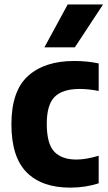

<svg xmlns="http://www.w3.org/2000/svg" viewBox="-20 -828 481 858"><path d="M293.5 10.5Q167 10.5 99 -58Q31 -126.5 31 -272.5Q31 -421.5 105.2 -488.5Q179.5 -555.5 311.5 -555.5Q371 -555.5 421 -544.5V-421.5Q376.5 -430.5 336 -430.5Q259.5 -430.5 224.2 -395.2Q189 -360 189 -275Q189 -185.5 222.5 -150.2Q256 -115 322 -115Q363.5 -115 421 -132V-9Q362 10.5 293.5 10.5ZM178.5 -616.5 282.5 -808H440.5L314.5 -616.5Z"/></svg>

Font: Encode Sans SmCnd
Style: Bold
Weight: 700
Width: 4
Designer: Multiple Designers
Foundry: Impallari Type
Version: Version 3.002; ttfautohint (v1.8.3) -l 8 -r 50 -G 200 -x 14 